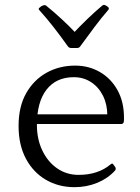

<svg xmlns="http://www.w3.org/2000/svg" viewBox="-20 -769 580 796"><path d="M428 -740Q434 -734 429 -728Q401 -696 373 -658.5Q345 -621 312 -576Q308 -570 299 -570H275Q267 -570 262 -576Q230 -621 201 -658Q172 -695 143 -727Q137 -733 145 -738Q148 -741 151 -743Q154 -745 158 -746Q166 -750 172 -745Q203 -720 235.5 -690Q268 -660 300 -626H279Q311 -660 342 -690Q373 -720 403 -745Q409 -751 417 -747Q420 -746 422.5 -744Q425 -742 428 -740ZM289 7Q223 7 170.5 -23.5Q118 -54 87.5 -111Q57 -168 57 -247Q57 -327 88.5 -382.5Q120 -438 173 -467.5Q226 -497 292 -497Q348 -497 394 -470.5Q440 -444 467 -395.5Q494 -347 494 -281Q494 -277 494 -272Q494 -267 493 -263Q491 -255 483 -255H118V-295H445L425 -274Q425 -278 425 -282Q425 -286 425 -290Q425 -336 407 -372Q389 -408 357.5 -428.5Q326 -449 286 -449Q213 -449 173 -397.5Q133 -346 133 -251Q133 -192 155.5 -145Q178 -98 217 -71Q256 -44 306 -44Q387 -44 439 -88Q446 -94 450 -87L458 -76Q462 -69 457 -62Q427 -29 383 -11Q339 7 289 7Z"/></svg>

Font: Hahmlet Light
Style: Regular
Weight: 300
Designer: Minjoo Ham & Mark Frömberg
Foundry: hypertype
Version: Version 1.002